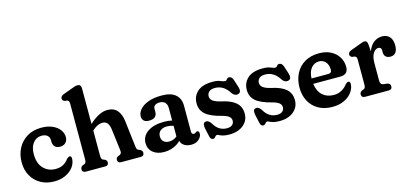

<svg xmlns="http://www.w3.org/2000/svg" viewBox="-64 -1199 3559 1666"><g transform="rotate(-15 1716.0 -366.0)"><path d="M456.5 -334.5Q456.5 -304 437.5 -285.2Q418.5 -266.5 387.5 -266.5Q356.5 -266.5 340.5 -283.8Q324.5 -301 324.5 -329.5V-343.5Q324.5 -369.5 306 -385Q287.5 -400.5 254.5 -400.5Q209 -400.5 179 -363.8Q149 -327 149 -263Q149 -178.5 192.2 -134.2Q235.5 -90 300 -90Q343.5 -90 371.5 -106.8Q399.5 -123.5 416.5 -148.5Q433.5 -164.5 443.5 -164.5Q461 -164 460.5 -139.5Q459 -99.5 433.8 -65.2Q408.5 -31 364.2 -9.8Q320 11.5 261 11.5Q193 11.5 140.8 -17.8Q88.5 -47 58.8 -99.5Q29 -152 29 -221.5Q29 -292 58.8 -347.8Q88.5 -403.5 142.5 -436Q196.5 -468.5 270 -468.5Q327.5 -468.5 369.2 -450Q411 -431.5 433.8 -401Q456.5 -370.5 456.5 -334.5Z M701 -709V-387Q748.5 -430 787.8 -449.2Q827 -468.5 864 -468.5Q921.5 -468.5 952.2 -432.5Q983 -396.5 990 -333L1017 -105.5Q1019 -85.5 1022.8 -77.2Q1026.5 -69 1036 -65L1049.5 -60.5Q1059.5 -54.5 1065 -47.5Q1070.5 -40.5 1070.5 -29.5Q1070.5 0 1037.5 0H862.5Q832.5 0 832.5 -29.5Q832.5 -47 850 -56.5L864.5 -62Q874.5 -66 879.8 -74.8Q885 -83.5 882.5 -104L859 -292.5Q854 -333 838.5 -352.8Q823 -372.5 792.5 -372.5Q773 -372.5 751.5 -363Q730 -353.5 704.5 -330.5L701 -327.5V-105.5Q701 -84 705.2 -75Q709.5 -66 719 -62L733.5 -56.5Q751 -47 751 -29.5Q751 0 721 0H547Q514.5 0 514.5 -29.5Q514.5 -48.5 535 -60.5L549 -65Q558.5 -69 563 -77.2Q567.5 -85.5 567.5 -105.5V-603.5Q567.5 -620.5 563 -627.5Q558.5 -634.5 549 -638L527.5 -640Q507 -648.5 507 -667Q507 -688.5 536.5 -699.5L616.5 -729Q635 -736 647.2 -739.5Q659.5 -743 670.5 -743Q685 -743 693 -733.8Q701 -724.5 701 -709Z M1110.5 -103.5Q1110.5 -167 1165.2 -204.8Q1220 -242.5 1313.5 -242.5Q1352 -242.5 1384.5 -234.5V-347.5Q1384.5 -379.5 1367.2 -397Q1350 -414.5 1320 -414.5Q1293 -414.5 1278 -403.2Q1263 -392 1263 -375V-347Q1263 -285 1191.5 -285Q1160 -285 1145 -299.8Q1130 -314.5 1130 -339.5Q1130 -371.5 1155.2 -401Q1180.5 -430.5 1229.8 -449.2Q1279 -468 1352 -468Q1435 -468 1476 -432Q1517 -396 1517 -333.5V-98Q1517 -88 1522 -81.2Q1527 -74.5 1537.5 -74.5Q1544 -74.5 1548 -76.8Q1552 -79 1555.5 -82Q1558 -84.5 1561 -86.2Q1564 -88 1568 -88Q1587 -88 1587 -64.5Q1587 -37 1561.2 -12.8Q1535.5 11.5 1491.5 11.5Q1455.5 11.5 1430 -4.5Q1404.5 -20.5 1398 -48Q1370.5 -19.5 1331.2 -4Q1292 11.5 1248.5 11.5Q1185.5 11.5 1148 -20Q1110.5 -51.5 1110.5 -103.5ZM1245.5 -128.5Q1245.5 -97.5 1264.2 -81.2Q1283 -65 1312.5 -65Q1353 -65 1384.5 -91.5V-187Q1356.5 -197 1326.5 -197Q1289.5 -197 1267.5 -178.8Q1245.5 -160.5 1245.5 -128.5Z M1828 -46.5Q1859 -46.5 1875.2 -61Q1891.5 -75.5 1891.5 -97.5Q1891.5 -121 1873 -135.8Q1854.5 -150.5 1815.5 -161Q1715.5 -185.5 1671.5 -223.2Q1627.5 -261 1627.5 -322.5Q1627.5 -386.5 1672.5 -427.5Q1717.5 -468.5 1808.5 -468.5Q1853 -468.5 1878 -457.2Q1903 -446 1917 -446Q1929.5 -446 1936 -457.5Q1942.5 -469 1957.5 -469Q1968.5 -469 1977.5 -461.5Q1986.5 -454 1993 -435.5L2014 -371Q2031 -320 2000.5 -309Q1986 -303.5 1970.5 -309.2Q1955 -315 1944 -330.5Q1895 -411.5 1815.5 -411.5Q1778.5 -411.5 1761.5 -395Q1744.5 -378.5 1744.5 -355Q1744.5 -329 1766.8 -312.8Q1789 -296.5 1836.5 -285Q1921.5 -268 1965 -230.8Q2008.5 -193.5 2008.5 -130Q2008.5 -67.5 1960.5 -28Q1912.5 11.5 1834 11.5Q1798 11.5 1777 5.2Q1756 -1 1744.8 -7Q1733.5 -13 1728 -13Q1720 -13 1714.5 -7Q1709 -1 1703 5.2Q1697 11.5 1688 11.5Q1677.5 11.5 1670 4.5Q1662.5 -2.5 1659 -19.5L1643 -91Q1638 -114.5 1640.8 -130Q1643.5 -145.5 1659 -149.5Q1686.5 -157 1710.5 -120.5Q1752.5 -46.5 1828 -46.5Z M2279 -46.5Q2310 -46.5 2326.2 -61Q2342.5 -75.5 2342.5 -97.5Q2342.5 -121 2324 -135.8Q2305.5 -150.5 2266.5 -161Q2166.5 -185.5 2122.5 -223.2Q2078.5 -261 2078.5 -322.5Q2078.5 -386.5 2123.5 -427.5Q2168.5 -468.5 2259.5 -468.5Q2304 -468.5 2329 -457.2Q2354 -446 2368 -446Q2380.5 -446 2387 -457.5Q2393.5 -469 2408.5 -469Q2419.5 -469 2428.5 -461.5Q2437.5 -454 2444 -435.5L2465 -371Q2482 -320 2451.5 -309Q2437 -303.5 2421.5 -309.2Q2406 -315 2395 -330.5Q2346 -411.5 2266.5 -411.5Q2229.5 -411.5 2212.5 -395Q2195.5 -378.5 2195.5 -355Q2195.5 -329 2217.8 -312.8Q2240 -296.5 2287.5 -285Q2372.5 -268 2416 -230.8Q2459.5 -193.5 2459.5 -130Q2459.5 -67.5 2411.5 -28Q2363.5 11.5 2285 11.5Q2249 11.5 2228 5.2Q2207 -1 2195.8 -7Q2184.5 -13 2179 -13Q2171 -13 2165.5 -7Q2160 -1 2154 5.2Q2148 11.5 2139 11.5Q2128.5 11.5 2121 4.5Q2113.5 -2.5 2110 -19.5L2094 -91Q2089 -114.5 2091.8 -130Q2094.5 -145.5 2110 -149.5Q2137.5 -157 2161.5 -120.5Q2203.5 -46.5 2279 -46.5Z M2964 -293.5Q2964 -225 2892 -225H2649Q2658.5 -156.5 2698 -121Q2737.5 -85.5 2797.5 -85.5Q2839 -85.5 2870.5 -103.8Q2902 -122 2920 -148Q2936 -164.5 2946.5 -164Q2964.5 -163.5 2964 -140Q2962.5 -101 2937 -66.2Q2911.5 -31.5 2866.5 -10Q2821.5 11.5 2760.5 11.5Q2688.5 11.5 2635.8 -18.2Q2583 -48 2554.2 -101Q2525.5 -154 2525.5 -223.5Q2525.5 -293.5 2553.8 -349Q2582 -404.5 2635.8 -436.5Q2689.5 -468.5 2765.5 -468.5Q2825.5 -468.5 2870 -445.5Q2914.5 -422.5 2939.2 -382.8Q2964 -343 2964 -293.5ZM2747 -400.5Q2705.5 -400.5 2677.5 -367.8Q2649.5 -335 2647 -274H2798Q2828.5 -274 2828.5 -303Q2828.5 -349 2805.5 -374.8Q2782.5 -400.5 2747 -400.5Z M3201 -429 3205.5 -367.5Q3223.5 -418.5 3257 -443.5Q3290.5 -468.5 3331 -468.5Q3374 -468.5 3398.5 -441.8Q3423 -415 3423 -364.5Q3423 -321 3405.8 -300.2Q3388.5 -279.5 3360.5 -279.5Q3331.5 -279.5 3316.8 -293.8Q3302 -308 3302 -333.5V-351Q3302 -380 3274.5 -380Q3248.5 -380 3228.5 -349.8Q3208.5 -319.5 3208.5 -260V-105.5Q3208.5 -68.5 3235 -65L3271 -60.5Q3298 -56.5 3298 -29.5Q3298 0 3265 0H3056Q3023 0 3023 -29.5Q3023 -48.5 3044 -60.5L3058 -65Q3067.5 -69 3072 -77.2Q3076.5 -85.5 3076.5 -105.5V-326.5Q3076.5 -344 3071.8 -351Q3067 -358 3057.5 -361L3036 -363.5Q3016 -372 3016 -390Q3016 -411.5 3045.5 -422.5L3126.5 -452.5Q3142.5 -458.5 3154 -462.2Q3165.5 -466 3173.5 -466Q3185.5 -466 3192.2 -457.8Q3199 -449.5 3201 -429Z"/></g></svg>

Font: Fraunces 72pt SuperSoft SemiBold
Style: Regular
Weight: 600
Version: Version 1.000;[b76b70a41]